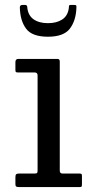

<svg xmlns="http://www.w3.org/2000/svg" viewBox="-20 -759 372 779"><path d="M120.5 -465C128.5 -465 132.5 -461 132.5 -453V-69C132.5 -63.7 132 -60 131 -58C130 -56 126.7 -55 121 -55H59C53 -55 48.8 -54.2 46.2 -52.5C43.8 -50.8 42.5 -46.7 42.5 -40V-12C42.5 -6.7 43.7 -3.3 46 -2C48.3 -0.7 52.3 0 58 0H303C307.7 0 310.4 -0.8 311.2 -2.5C312.1 -4.2 312.5 -7.3 312.5 -12V-45C312.5 -49.7 311.7 -52.5 310 -53.5C308.3 -54.5 305.2 -55 300.5 -55H233C226 -55 222.5 -59 222.5 -67V-509.5C222.5 -516.5 219.3 -520 213 -520H54.5C46.5 -520 42.5 -515.7 42.5 -507V-477C42.5 -472 43 -468.8 44 -467.2C45 -465.8 48 -465 53 -465ZM174.5 -610C216.8 -610 246.3 -620.8 263 -642.2C279.7 -663.8 288.7 -692 290 -727C290.3 -732 290.1 -735.2 289.2 -736.8C288.4 -738.2 285.3 -739 280 -739H269C263 -739 260 -737.8 260 -735.2C260 -732.8 259.7 -729.2 259 -724.5C256 -704.2 246.9 -689.2 231.8 -679.5C216.6 -669.8 197.5 -665 174.5 -665C150.2 -665 130.5 -670.4 115.5 -681.2C100.5 -692.1 92.2 -708.7 90.5 -731C90.2 -736.3 87.2 -739 81.5 -739H72C64.3 -739 60.5 -735.8 60.5 -729.5C61.2 -693.5 69.6 -664.6 85.8 -642.8C101.9 -620.9 131.5 -610 174.5 -610Z"/></svg>

Font: Besley*
Style: Regular
Weight: 400
Designer: Owen Earl
Foundry: indestructible type*
Version: Version 3.000; ttfautohint (v1.8.3)